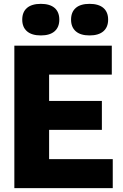

<svg xmlns="http://www.w3.org/2000/svg" viewBox="-20 -977 638 997"><path d="M54.5 0V-740H560.5V-589.5H235V-453H509V-302.5H235V-150.5H565.5V0ZM445 -793Q398 -793 373.5 -814.5Q349 -836 349 -875Q349 -914.5 373.5 -935.8Q398 -957 445 -957Q492 -957 516.8 -935.8Q541.5 -914.5 541.5 -875Q541.5 -836 516.8 -814.5Q492 -793 445 -793ZM192 -793Q145 -793 120.2 -814.5Q95.5 -836 95.5 -875Q95.5 -914.5 120.2 -935.8Q145 -957 192 -957Q239 -957 263.5 -935.8Q288 -914.5 288 -875Q288 -836 263.5 -814.5Q239 -793 192 -793Z"/></svg>

Font: Encode Sans SmCnd XBd
Style: Regular
Weight: 800
Width: 4
Designer: Multiple Designers
Foundry: Impallari Type
Version: Version 3.002; ttfautohint (v1.8.3) -l 8 -r 50 -G 200 -x 14 